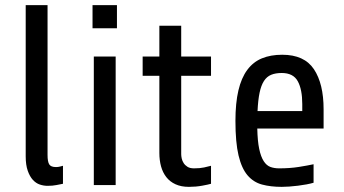

<svg xmlns="http://www.w3.org/2000/svg" viewBox="-20 -720 1339 747"><path d="M225 -5Q214 -3 199.5 0Q185 3 165 3Q150 3 135 -2Q120 -7 108 -20Q96 -33 88 -55.5Q80 -78 80 -112V-700H165V-117Q165 -91 171.5 -80.5Q178 -70 198 -70Q206 -70 213.5 -72Q221 -74 225 -75Z M340 -610V-700H435V-610ZM345 0V-500H430V0Z M685 -425V-120Q685 -113 687 -103.5Q689 -94 694.5 -85.5Q700 -77 709.5 -71Q719 -65 735 -65Q758 -65 774 -68.5Q790 -72 801 -75V-5Q791 -2 766.5 2.5Q742 7 715 7Q685 7 663 -3Q641 -13 627 -31Q613 -49 606.5 -73Q600 -97 600 -125V-425H535V-500H600V-620H685V-500H801V-425Z M981 -220Q982 -171 988.5 -140.5Q995 -110 1006 -93Q1017 -76 1032 -70.5Q1047 -65 1066 -65Q1108 -65 1142.5 -70.5Q1177 -76 1200 -81V-9Q1176 -2 1139.5 2.5Q1103 7 1076 7Q1033 7 999.5 -2Q966 -11 943 -38Q920 -65 908 -115.5Q896 -166 896 -250Q896 -319 907.5 -368Q919 -417 942 -448Q965 -479 999 -493Q1033 -507 1078 -507Q1164 -507 1201.5 -450.5Q1239 -394 1239 -295V-220ZM1076 -436Q1052 -436 1035 -429Q1018 -422 1007 -405Q996 -388 990 -359.5Q984 -331 982 -288H1156V-315Q1156 -372 1138.5 -404Q1121 -436 1076 -436Z"/></svg>

Font: Share
Style: Regular
Weight: 400
Designer: Ralph du Carrois
Version: Version 1.002